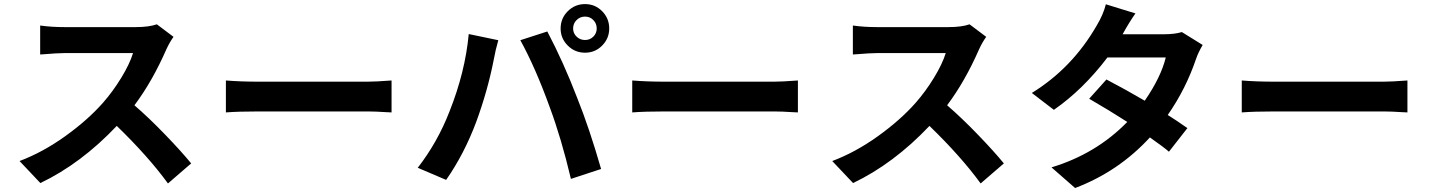

<svg xmlns="http://www.w3.org/2000/svg" viewBox="-20 -859 7040 945"><path d="M752 -739.3 834 -677.7Q814.5 -650.4 798.8 -616.2Q729.5 -458 641.6 -340.8Q712.9 -279.3 793.5 -195.8Q874 -112.3 920.9 -54.7L806.6 43.9Q710 -88.9 554.7 -239.3Q378.9 -53.7 178.7 42L76.2 -66.4Q190.4 -109.4 300.8 -188.5Q411.1 -267.6 486.3 -352.5Q536.1 -409.2 577.1 -476.6Q618.2 -543.9 634.8 -597.7H295.9Q277.3 -597.7 253.4 -596.2Q229.5 -594.7 207 -592.8Q184.6 -590.8 177.7 -590.8V-733.4Q232.4 -725.6 295.9 -725.6H648.4Q712.9 -725.6 752 -739.3Z M1091.8 -305.7V-462.9Q1164.1 -457 1252.9 -457H1790Q1828.1 -457 1907.2 -462.9V-305.7Q1900.4 -305.7 1877.4 -307.1Q1854.5 -308.6 1831.5 -309.6Q1808.6 -310.5 1790 -310.5H1252.9Q1153.3 -310.5 1091.8 -305.7Z M2800.8 -718.8Q2800.8 -695.3 2817.9 -678.7Q2835 -662.1 2859.4 -662.1Q2883.8 -662.1 2900.4 -678.7Q2917 -695.3 2917 -718.8Q2917 -743.2 2900.4 -760.3Q2883.8 -777.3 2859.4 -777.3Q2835 -777.3 2817.9 -760.3Q2800.8 -743.2 2800.8 -718.8ZM2739.3 -718.8Q2739.3 -768.6 2774.4 -803.7Q2809.6 -838.9 2859.4 -838.9Q2909.2 -838.9 2943.8 -803.7Q2978.5 -768.6 2978.5 -718.8Q2978.5 -669.9 2943.8 -634.8Q2909.2 -599.6 2859.4 -599.6Q2809.6 -599.6 2774.4 -634.8Q2739.3 -669.9 2739.3 -718.8ZM2192.4 -310.5Q2269.5 -503.9 2287.1 -691.4L2432.6 -661.1Q2418.9 -614.3 2409.2 -560.5Q2379.9 -412.1 2324.2 -259.8Q2264.6 -100.6 2175.8 26.4L2036.1 -33.2Q2133.8 -159.2 2192.4 -310.5ZM2685.5 -332Q2615.2 -526.4 2541 -661.1L2673.8 -704.1Q2753.9 -551.8 2821.3 -376Q2880.9 -227.5 2938.5 -27.3L2790 21.5Q2743.2 -176.8 2685.5 -332Z M3091.8 -305.7V-462.9Q3164.1 -457 3252.9 -457H3790Q3828.1 -457 3907.2 -462.9V-305.7Q3900.4 -305.7 3877.4 -307.1Q3854.5 -308.6 3831.5 -309.6Q3808.6 -310.5 3790 -310.5H3252.9Q3153.3 -310.5 3091.8 -305.7Z M4752 -739.3 4834 -677.7Q4814.5 -650.4 4798.8 -616.2Q4729.5 -458 4641.6 -340.8Q4712.9 -279.3 4793.5 -195.8Q4874 -112.3 4920.9 -54.7L4806.6 43.9Q4710 -88.9 4554.7 -239.3Q4378.9 -53.7 4178.7 42L4076.2 -66.4Q4190.4 -109.4 4300.8 -188.5Q4411.1 -267.6 4486.3 -352.5Q4536.1 -409.2 4577.1 -476.6Q4618.2 -543.9 4634.8 -597.7H4295.9Q4277.3 -597.7 4253.4 -596.2Q4229.5 -594.7 4207 -592.8Q4184.6 -590.8 4177.7 -590.8V-733.4Q4232.4 -725.6 4295.9 -725.6H4648.4Q4712.9 -725.6 4752 -739.3Z M5796.9 -701.2 5899.4 -637.7Q5877 -599.6 5866.2 -567.4Q5816.4 -420.9 5727.5 -293Q5768.6 -267.6 5824.2 -228.5L5733.4 -112.3Q5711.9 -131.8 5639.6 -182.6Q5485.4 -14.6 5271.5 66.4L5155.3 -35.2Q5375 -101.6 5528.3 -258.8Q5435.5 -318.4 5340.8 -373L5425.8 -467.8Q5524.4 -416 5614.3 -363.3Q5694.3 -479.5 5717.8 -576.2H5430.7Q5309.6 -417 5167 -318.4L5058.6 -401.4Q5257.8 -524.4 5377.9 -733.4Q5410.2 -787.1 5422.9 -837.9L5568.4 -793Q5535.2 -745.1 5505.9 -691.4L5504.9 -690.4H5710Q5761.7 -690.4 5796.9 -701.2Z M6091.8 -305.7V-462.9Q6164.1 -457 6252.9 -457H6790Q6828.1 -457 6907.2 -462.9V-305.7Q6900.4 -305.7 6877.4 -307.1Q6854.5 -308.6 6831.5 -309.6Q6808.6 -310.5 6790 -310.5H6252.9Q6153.3 -310.5 6091.8 -305.7Z"/></svg>

Font: Gen Shin Gothic Bold
Style: Bold
Weight: 700
Designer: [Source Han Sans]
Ryoko NISHIZUKA  (kana & ideographs); Paul D. Hunt (Latin, Greek & Cyrillic); Wenlong ZHANG  (bopomofo
Version: Version 1.002.20150607